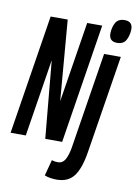

<svg xmlns="http://www.w3.org/2000/svg" viewBox="-116 -820 789 1107"><g transform="rotate(10 278.0 -267.0)"><path d="M-13 0 98 -700H198L237 -229L312 -700H400L289 0H190L148 -453L76 0ZM523 -754Q569 -754 569 -708Q568 -671 553 -644Q538 -617 501 -617Q454 -617 454 -664Q455 -701 470 -727.5Q485 -754 523 -754ZM537 -541 446 29Q431 127 397 173.5Q363 220 295 220Q279 220 260.5 217.5Q242 215 224 208L249 114Q260 118 268 119Q276 120 285 120Q312 120 326.5 95Q341 70 349 25L439 -541Z"/></g></svg>

Font: Georama Extra Condensed SemiBold
Style: Italic
Weight: 600
Width: 2
Italic angle: -9°
Designer: Jean-Baptiste Levee
Foundry: Production Type
Version: Version 1.000